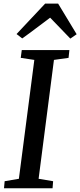

<svg xmlns="http://www.w3.org/2000/svg" viewBox="-20 -1012 432 1032"><path d="M1.5 0 5 -38 81.5 -51 164.5 -690 91.5 -701 97 -743H353L348.5 -701L270 -690L187.5 -51L265.5 -38L262.5 0ZM69 -829 222.5 -992.5H292.5L392 -828L358 -804.5Q330.5 -832.5 303.8 -860.8Q277 -889 249.5 -917Q211.5 -889 175.2 -861.2Q139 -833.5 99.5 -805.5Z"/></svg>

Font: Merriweather 28pt
Style: Italic
Weight: 400
Italic angle: -7.8°
Version: Version 2.101